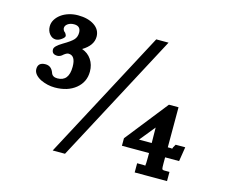

<svg xmlns="http://www.w3.org/2000/svg" viewBox="-92 -762 1059 889"><g transform="rotate(15 437.5 -317.5)"><path d="M287 -561Q287 -519 237 -489Q266 -479 282.5 -454.5Q299 -430 299 -397Q299 -347 260.5 -315.5Q222 -284 160 -284Q125 -284 91 -300Q56 -319 56 -345Q56 -377 92 -377Q120 -377 131 -347Q137 -328 161 -328Q216 -328 216 -398Q216 -452 182 -452Q174 -452 161 -442Q148 -429 134 -429Q107 -429 107 -453Q107 -468 144 -490Q180 -511 192 -524.5Q204 -538 204 -558Q204 -590 172 -590Q154 -590 142 -581.5Q130 -573 130 -561Q130 -557 132.5 -551.5Q135 -546 142 -541Q144 -538 146 -534Q148 -530 148 -527Q148 -520 134 -510Q120 -500 107 -500Q90 -500 77.5 -515Q65 -530 65 -552Q65 -569 74 -584Q83 -599 98.5 -610.5Q114 -622 135 -628.5Q156 -635 179 -635Q227 -635 257 -615Q287 -595 287 -561ZM286 0H227L557 -621H616ZM661 -104H531V-140L692 -344H738V-152H755Q758 -152 758 -150Q758 -149 757 -148L761 -155V-157L770 -173H816L805 -104H738V-74Q738 -54 739.5 -49Q741 -44 751 -44H775V0H620V-44H648Q659 -44 659 -42Q661 -51 661 -82ZM661 -152Q661 -173 660.5 -186Q660 -199 660 -226L600 -152Z"/></g></svg>

Font: New Athena Unicode
Style: Bold
Weight: 700
Designer: J. Rusten 1997; rev. by R. Hancock 2001, 2002, rev. by D. Mastronarde 2002-2021
Foundry: Society for Classical Studies (formerly American Philological Association)
Version: Version 5.008